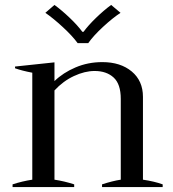

<svg xmlns="http://www.w3.org/2000/svg" viewBox="-20 -759 700 779"><path d="M164 -707 201 -739Q231 -717 263 -686.5Q295 -656 314 -630H319Q338 -656 369.5 -686.5Q401 -717 431 -739L469 -707Q437 -686 398 -650Q359 -614 338 -584H295Q274 -613 235 -649Q196 -685 164 -707ZM640 -11V0H394V-11Q437 -25 470 -30V-358Q470 -418 441 -444.5Q412 -471 364 -471Q324 -471 280 -450.5Q236 -430 201 -392V-30Q241 -24 281 -11V0H31V-11Q71 -24 111 -30V-464Q69 -472 41 -482V-489L201 -506V-430Q236 -464 286.5 -485.5Q337 -507 395 -507Q469 -507 514.5 -469Q560 -431 560 -366V-30Q607 -23 640 -11Z"/></svg>

Font: Trirong
Style: Regular
Weight: 400
Designer: Katatrad Team
Foundry: CadsonDemak
Version: Version 1.001